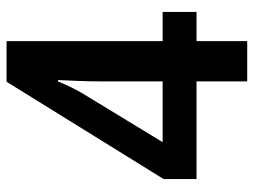

<svg xmlns="http://www.w3.org/2000/svg" viewBox="-112 -644 757 572"><g transform="rotate(-90 266.0 -358.5)"><path d="M516 -151H429V0H309V-151H18V-249L308 -717H429V-252H516ZM309 -436Q309 -468 310.5 -506.5Q312 -545 313 -564H309Q292 -522 271 -487L128 -252H309Z"/></g></svg>

Font: Noto Sans Hebrew SemiCondensed SemiBold
Style: Regular
Weight: 600
Width: 4
Designer: Monotype Design Team
Foundry: Monotype Imaging Inc.
Version: Version 2.004; ttfautohint (v1.8.4.7-5d5b)